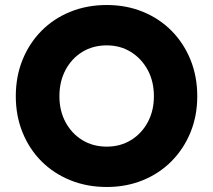

<svg xmlns="http://www.w3.org/2000/svg" viewBox="-20 -736 850 766"><path d="M406 10Q327 10 260.5 -17Q194 -44 145.5 -92.5Q97 -141 70 -207.5Q43 -274 43 -352Q43 -431 70 -497.5Q97 -564 145.5 -613Q194 -662 260.5 -689Q327 -716 406 -716Q484 -716 550 -689Q616 -662 664.5 -613Q713 -564 740 -497.5Q767 -431 767 -352Q767 -274 740 -208Q713 -142 664.5 -93Q616 -44 550 -17Q484 10 406 10ZM406 -151Q460 -151 502.5 -177Q545 -203 569.5 -248.5Q594 -294 594 -352Q594 -411 569.5 -456.5Q545 -502 502.5 -528.5Q460 -555 406 -555Q351 -555 308.5 -529Q266 -503 241.5 -457Q217 -411 217 -352Q217 -294 241.5 -248.5Q266 -203 308.5 -177Q351 -151 406 -151Z"/></svg>

Font: Readex Pro
Style: Bold
Weight: 700
Designer: Bonnie Shaver-Troup, Thomas Jockin
Foundry: Lexend
Version: Version 1.203; ttfautohint (v1.8.3)